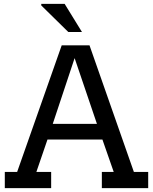

<svg xmlns="http://www.w3.org/2000/svg" viewBox="-20 -975 793 995"><path d="M507.8 0H748V-84H673.8L443.8 -740.2H299.8L68.8 -84H4.9V0H245.1V-84H168.5L226.1 -252H510.7L569.3 -84H507.8ZM366.7 -673.8 482.4 -333H253.4ZM334 -809.1 193.8 -946.8V-955.1H314.9L404.8 -809.1Z"/></svg>

Font: Twentytwelve Slab
Style: TwentytwelveSlab
Weight: 400
Designer: Domenico Catapano
Version: Version 1.00 2012